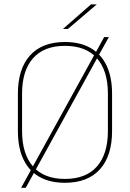

<svg xmlns="http://www.w3.org/2000/svg" viewBox="-20 -844 606 896"><path d="M283 9Q212 9 163 -19.2Q114 -47.5 88.8 -101.5Q63.5 -155.5 63.5 -232.5V-406.5Q63.5 -522.5 120 -585.2Q176.5 -648 283 -648Q354 -648 403 -619.8Q452 -591.5 477.5 -537.8Q503 -484 503 -406.5V-232.5Q503 -116.5 446.2 -53.8Q389.5 9 283 9ZM78.5 32.5 127 -55.5 130.5 -62 421.5 -590 426.5 -599 466 -671H488L440 -584.5L435.5 -576.5L144.5 -48.5L140.5 -41L100 32.5ZM283 -9Q381.5 -9 432.5 -67.2Q483.5 -125.5 483.5 -232.5V-407Q483.5 -514 432.5 -572Q381.5 -630 283 -630Q185 -630 134 -572Q83 -514 83 -407V-232.5Q83 -125.5 134 -67.2Q185 -9 283 -9ZM404.5 -823.5H430.5V-822.5L297 -709H274.5V-709.5Z"/></svg>

Font: Anek Latin Medium Thin
Style: Regular
Weight: 250
Version: Version 1.003